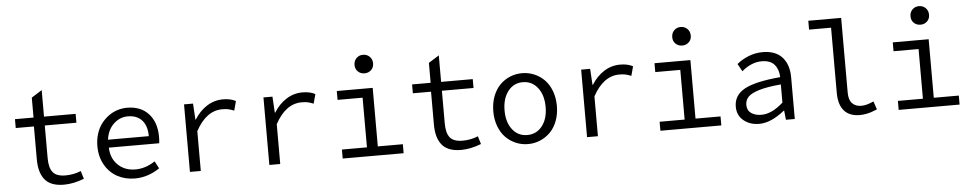

<svg xmlns="http://www.w3.org/2000/svg" viewBox="-42 -1098 7279 1444"><g transform="rotate(-5 3597.5 -375.5)"><path d="M393.1 13.2Q341.3 13.2 304.4 -1.7Q267.6 -16.6 246.3 -45.2Q225.1 -73.7 215.6 -110.8Q206.1 -147.9 206.1 -196.8V-442.9H68.8V-509.8H209V-660.2L288.1 -710V-509.8H526.9V-442.9H288.1V-195.8Q288.1 -123.5 315.7 -89.4Q343.3 -55.2 411.1 -55.2Q472.7 -55.2 527.8 -78.1L545.9 -18.1Q465.3 13.2 393.1 13.2Z M929.7 13.2Q856.9 13.2 798.1 -18.3Q739.3 -49.8 703.9 -111.3Q668.5 -172.9 668.5 -253.9Q668.5 -302.2 681.9 -345.2Q695.3 -388.2 719 -420.2Q742.7 -452.1 773.9 -475.3Q805.2 -498.5 841.6 -510.3Q877.9 -522 915.5 -522Q1019 -522 1077.9 -457.3Q1136.7 -392.6 1136.7 -283.2Q1136.7 -254.9 1133.8 -234.9H753.4Q756.3 -152.8 807.9 -103.5Q859.4 -54.2 939.5 -54.2Q1015.1 -54.2 1087.4 -102.1L1116.7 -46.9Q1027.3 13.2 929.7 13.2ZM752.4 -294.9H1060.5Q1060.5 -372.6 1022.5 -414.8Q984.4 -457 916.5 -457Q855 -457 808.6 -413.1Q762.2 -369.1 752.4 -294.9Z M1345.2 0V-509.8H1413.1L1420.4 -388.2H1423.3Q1462.4 -451.2 1518.3 -486.6Q1574.2 -522 1640.1 -522Q1697.8 -522 1736.3 -501L1717.3 -430.2Q1689.9 -440.9 1672.4 -444.6Q1654.8 -448.2 1627.4 -448.2Q1507.3 -448.2 1427.2 -300.8V0Z M1944.8 0V-509.8H2012.7L2020 -388.2H2022.9Q2062 -451.2 2117.9 -486.6Q2173.8 -522 2239.7 -522Q2297.4 -522 2335.9 -501L2316.9 -430.2Q2289.6 -440.9 2272 -444.6Q2254.4 -448.2 2227.1 -448.2Q2106.9 -448.2 2026.9 -300.8V0Z M2648.4 -692.9Q2648.4 -724.1 2668.5 -744.1Q2688.5 -764.2 2718.3 -764.2Q2748 -764.2 2768.3 -744.1Q2788.6 -724.1 2788.6 -692.9Q2788.6 -662.6 2768.3 -643.3Q2748 -624 2718.3 -624Q2688.5 -624 2668.5 -643.3Q2648.4 -662.6 2648.4 -692.9ZM2498.5 0V-67.9H2687.5V-442.9H2498.5V-509.8H2769.5V-67.9H2958.5V0Z M3391.1 13.2Q3339.4 13.2 3302.5 -1.7Q3265.6 -16.6 3244.4 -45.2Q3223.1 -73.7 3213.6 -110.8Q3204.1 -147.9 3204.1 -196.8V-442.9H3066.9V-509.8H3207V-660.2L3286.1 -710V-509.8H3524.9V-442.9H3286.1V-195.8Q3286.1 -123.5 3313.7 -89.4Q3341.3 -55.2 3409.2 -55.2Q3470.7 -55.2 3525.9 -78.1L3543.9 -18.1Q3463.4 13.2 3391.1 13.2Z M3657.7 -253.9Q3657.7 -316.4 3677.2 -367.7Q3696.8 -418.9 3729.7 -452.4Q3762.7 -485.8 3805.9 -503.9Q3849.1 -522 3897.5 -522Q3945.8 -522 3989 -503.9Q4032.2 -485.8 4065.4 -452.4Q4098.6 -418.9 4118.2 -367.7Q4137.7 -316.4 4137.7 -253.9Q4137.7 -192.4 4118.2 -141.1Q4098.6 -89.8 4065.4 -56.6Q4032.2 -23.4 3989 -5.1Q3945.8 13.2 3897.5 13.2Q3849.1 13.2 3805.9 -5.1Q3762.7 -23.4 3729.7 -56.6Q3696.8 -89.8 3677.2 -141.1Q3657.7 -192.4 3657.7 -253.9ZM3785.2 -109.9Q3827.6 -55.2 3897.5 -55.2Q3967.3 -55.2 4010 -109.9Q4052.7 -164.6 4052.7 -253.9Q4052.7 -343.3 4009.8 -398.7Q3966.8 -454.1 3897.5 -454.1Q3828.1 -454.1 3785.4 -398.7Q3742.7 -343.3 3742.7 -253.9Q3742.7 -164.6 3785.2 -109.9Z M4343.3 0V-509.8H4411.1L4418.5 -388.2H4421.4Q4460.4 -451.2 4516.4 -486.6Q4572.3 -522 4638.2 -522Q4695.8 -522 4734.4 -501L4715.3 -430.2Q4688 -440.9 4670.4 -444.6Q4652.8 -448.2 4625.5 -448.2Q4505.4 -448.2 4425.3 -300.8V0Z M5046.9 -692.9Q5046.9 -724.1 5066.9 -744.1Q5086.9 -764.2 5116.7 -764.2Q5146.5 -764.2 5166.7 -744.1Q5187 -724.1 5187 -692.9Q5187 -662.6 5166.7 -643.3Q5146.5 -624 5116.7 -624Q5086.9 -624 5066.9 -643.3Q5046.9 -662.6 5046.9 -692.9ZM4897 0V-67.9H5085.9V-442.9H4897V-509.8H5168V-67.9H5356.9V0Z M5642.6 13.2Q5572.3 13.2 5524.9 -25.9Q5477.5 -64.9 5477.5 -130.9Q5477.5 -217.3 5559.3 -262Q5641.1 -306.6 5829.6 -323.2Q5828.1 -381.3 5797.4 -417.7Q5766.6 -454.1 5700.7 -454.1Q5623.5 -454.1 5550.3 -392.1L5518.6 -449.2Q5553.2 -479 5604.7 -500.5Q5656.2 -522 5714.4 -522Q5811.5 -522 5861.6 -466.3Q5911.6 -410.6 5911.6 -314V0H5844.7L5837.4 -69.8H5834.5Q5731.9 13.2 5642.6 13.2ZM5664.6 -53.2Q5743.7 -53.2 5829.6 -130.9V-268.1Q5728 -259.3 5667 -241.2Q5606 -223.1 5581.8 -198.2Q5557.6 -173.3 5557.6 -137.2Q5557.6 -95.2 5588.1 -74.2Q5618.7 -53.2 5664.6 -53.2Z M6401.9 13.2Q6324.2 13.2 6283.7 -33Q6243.2 -79.1 6243.2 -168.9V-660.2H6077.1V-727.1H6325.2V-163.1Q6325.2 -108.4 6350.1 -81.8Q6375 -55.2 6419.9 -55.2Q6459.5 -55.2 6512.2 -80.1L6533.2 -18.1Q6502.9 -6.3 6489.7 -1.7Q6476.6 2.9 6451.7 8.1Q6426.8 13.2 6401.9 13.2Z M6845.7 -692.9Q6845.7 -724.1 6865.7 -744.1Q6885.7 -764.2 6915.5 -764.2Q6945.3 -764.2 6965.6 -744.1Q6985.8 -724.1 6985.8 -692.9Q6985.8 -662.6 6965.6 -643.3Q6945.3 -624 6915.5 -624Q6885.7 -624 6865.7 -643.3Q6845.7 -662.6 6845.7 -692.9ZM6695.8 0V-67.9H6884.8V-442.9H6695.8V-509.8H6966.8V-67.9H7155.8V0Z"/></g></svg>

Font: Office Code Pro D
Style: Regular
Weight: 400
Designer: Nathan Rutzky & Paul D. Hunt
Foundry: Adobe Systems Incorporated
Version: Version 1.004;PS 001.004;hotconv 1.0.70;makeotf.lib2.5.58329